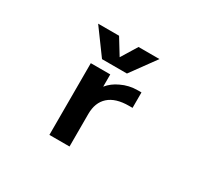

<svg xmlns="http://www.w3.org/2000/svg" viewBox="-152 -990 1304 1218"><g transform="rotate(30 500.0 -381.0)"><path d="M330.1 -523.4H472.7V-433.6Q503.9 -472.7 554.7 -496.1Q610.4 -523.4 675.8 -523.4H701.2V-410.2H675.8Q578.1 -410.2 527.8 -365.2Q477.5 -320.3 477.5 -236.3V2H330.1ZM469.7 -647.5 541 -763.7H694.3L561.5 -581.1H378.9L245.1 -763.7H398.4Z"/></g></svg>

Font: Gen Shin Gothic Monospace Bold
Style: Bold
Weight: 700
Designer: [Source Han Sans]
Ryoko NISHIZUKA  (kana & ideographs); Paul D. Hunt (Latin, Greek & Cyrillic); Wenlong ZHANG  (bopomofo
Version: Version 1.002.20150607